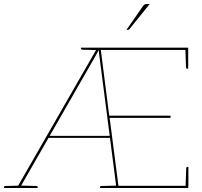

<svg xmlns="http://www.w3.org/2000/svg" viewBox="-31 -938 1008 958"><path d="M53 0 455 -700H908V-689H472L514 -361H820V-350H516L560 -11H909L908 0H550L461 -689Q458 -682 455.5 -676.5Q453 -671 448 -663L70 -4Q69 -2 67 -1Q65 0 63 0ZM205 -250 207 -260H521L523 -250ZM895 -5 898 -98Q898 -100 899.5 -102.5Q901 -105 903 -105H909V-11ZM894 -695 908 -689V-595H902Q900 -595 898.5 -597.5Q897 -600 897 -602ZM458 -700 457 -688 380 -690Q378 -690 375.5 -691.5Q373 -693 373 -695V-700ZM468 0V-5Q468 -7 470.5 -8.5Q473 -10 475 -10L552 -12L553 0ZM72 0 73 -12 150 -10Q152 -10 154.5 -8.5Q157 -7 157 -5V0ZM-11 0V-5Q-11 -7 -8.5 -8.5Q-6 -10 -4 -10L73 -12L74 0ZM600 -789 682 -907Q687 -914 691 -916Q695 -918 703 -918H716L615 -793Q614 -791 611.5 -790Q609 -789 607 -789Z"/></svg>

Font: Aleo Thin
Style: Regular
Weight: 250
Designer: Alessio Laiso
Foundry: Alessio Laiso
Version: Version 2.001;gftools[0.9.29]